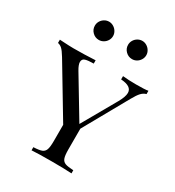

<svg xmlns="http://www.w3.org/2000/svg" viewBox="-198 -945 968 1061"><g transform="rotate(30 285.5 -415.0)"><path d="M0 0ZM242.7 -772Q242.7 -756.3 234.6 -742.9Q226.6 -729.5 213.1 -721.7Q199.7 -713.9 184.6 -713.9Q160.6 -713.9 143.6 -731Q126.5 -748 126.5 -772Q126.5 -787.6 134.3 -800.8Q142.1 -814 155.5 -822Q168.9 -830.1 184.6 -830.1Q199.7 -830.1 213.1 -822Q226.6 -814 234.6 -800.5Q242.7 -787.1 242.7 -772ZM454.6 -772Q454.6 -756.3 446.5 -742.9Q438.5 -729.5 425.3 -721.7Q412.1 -713.9 396.5 -713.9Q372.6 -713.9 355.5 -731Q338.4 -748 338.4 -772Q338.4 -787.6 346.2 -800.8Q354 -814 367.4 -822Q380.9 -830.1 396.5 -830.1Q411.6 -830.1 425 -822Q438.5 -814 446.5 -800.5Q454.6 -787.1 454.6 -772ZM563 -607.9V-586.9Q545.9 -582.5 531.7 -567.6Q517.6 -552.7 499 -519L341.8 -238.3V-106Q341.8 -68.4 347.9 -51.3Q354 -34.2 370.4 -27.8Q386.7 -21.5 422.9 -20V0Q377 -2.9 295.9 -2.9Q210 -2.9 168 0V-20Q204.1 -21.5 220.5 -27.8Q236.8 -34.2 242.9 -51.3Q249 -68.4 249 -106V-209.5L56.2 -530.8Q36.6 -563 24.4 -573.7Q12.2 -584.5 -2 -586.9V-607.9Q9.8 -606.9 15.1 -606.9Q62 -604 85.9 -604Q155.3 -604 226.1 -607.9V-586.9Q191.4 -586.9 173.3 -581.5Q155.3 -576.2 155.3 -556.6Q155.3 -539.1 172.9 -509.8L324.2 -258.3L448.2 -476.1Q470.7 -516.1 470.7 -540.5Q470.7 -582.5 400.9 -586.9V-607.9Q438.5 -604 485.8 -604Q543 -604 563 -607.9Z"/></g></svg>

Font: TypoPRO Playfair Display SC
Style: Regular
Weight: 400
Designer: Claus Eggers Sørensen
Foundry: Claus Eggers Sørensen
Version: Version 1.004;PS 001.004;hotconv 1.0.70;makeotf.lib2.5.58329